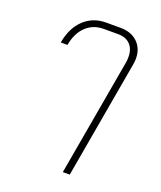

<svg xmlns="http://www.w3.org/2000/svg" viewBox="-140 -647 786 937"><g transform="rotate(20 253.0 -179.0)"><path d="M406 -410Q408 -420 408 -437Q408 -478 385.5 -501.5Q363 -525 323 -525H248Q193 -525 156 -489.5Q119 -454 108 -391H73Q87 -470 133.5 -514Q180 -558 248 -558H323Q379 -558 412 -526Q445 -494 445 -442Q445 -428 442 -411L335 200H299Z"/></g></svg>

Font: Bai Jamjuree ExtraLight
Style: Italic
Weight: 275
Italic angle: -10°
Version: Version 1.000; ttfautohint (v1.6)